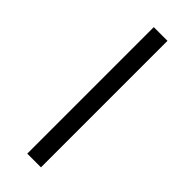

<svg xmlns="http://www.w3.org/2000/svg" viewBox="-307 -904 1030 1030"><g transform="rotate(45 208.5 -389.0)"><path d="M166 -869.1H270V90.8H166Z"/></g></svg>

Font: Merriweather
Style: Heavy Italic
Weight: 900
Italic angle: -7°
Designer: Eben Sorkin
Foundry: Eben Sorkin
Version: Version 1.001